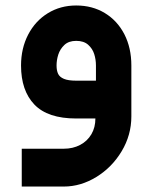

<svg xmlns="http://www.w3.org/2000/svg" viewBox="-20 -432 557 700"><path d="M257.8 -137.9Q228.8 -137.9 213.1 -144.5Q197.3 -151.1 191.8 -163Q186.2 -175 186.2 -193.2Q186.2 -213 192.5 -233Q198.9 -253 214.6 -268Q230.4 -283 257.8 -283Q285.4 -283 301.3 -268.9Q317.2 -254.8 323.5 -234.8Q329.8 -214.9 329.8 -193.2V-137.9ZM458.9 -193.2Q458.9 -257.6 433.4 -307.2Q407.8 -356.7 362.2 -384.4Q316.6 -412 257.8 -412Q200.3 -412 154.5 -383.9Q108.7 -355.8 82.7 -305.8Q56.7 -255.8 56.7 -193.2Q56.7 -101.8 105.3 -50.9Q154 0 257.8 0H327.8Q327.8 32.7 313.1 57.6Q298.3 82.6 272.1 96.4Q245.8 110.2 212.8 110.2H59.3V248.1H212.8Q274.4 248.1 331.3 213.2Q388.2 178.3 423.5 119.5Q458.9 60.6 458.9 -7.7Z"/></svg>

Font: Arad-FD-VF Thin
Style: Regular
Weight: 100
Designer: Mohammad Darvishi
Version: Version 1.010;September 21, 2024;FontCreator 15.0.0.2992 64-